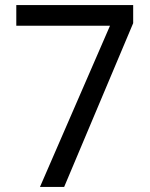

<svg xmlns="http://www.w3.org/2000/svg" viewBox="-20 -734 591 754"><path d="M412 -633H44V-714H503V-643L232 0H137Z"/></svg>

Font: hexutamil05
Style: Book
Weight: 400
Designer: Jelle Bosma - Monotype Design Team
Foundry: Monotype Imaging Inc.
Version: Version 2.003